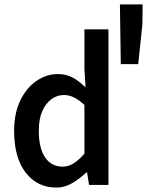

<svg xmlns="http://www.w3.org/2000/svg" viewBox="-20 -839 667 871"><path d="M236 12Q149 12 96.5 -56Q44 -124 44 -245Q44 -325 72 -383Q100 -441 145.5 -472Q191 -503 242 -503Q280 -503 309 -487.5Q338 -472 365 -445H368L363 -528V-706H472V0H384L375 -57H372Q344 -30 309 -9Q274 12 236 12ZM264 -83Q290 -83 314 -98Q338 -113 363 -142V-363Q338 -386 315.5 -397Q293 -408 270 -408Q239 -408 213 -389Q187 -370 171.5 -334Q156 -298 156 -246Q156 -167 184.5 -125Q213 -83 264 -83ZM528 -548 524 -819H627L626 -730L607 -548Z"/></svg>

Font: Source Code Pro ExtraLight SemiBold
Style: Regular
Weight: 600
Monospace: yes
Version: Version 1.018;hotconv 1.0.116;makeotfexe 2.5.65601